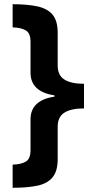

<svg xmlns="http://www.w3.org/2000/svg" viewBox="-20 -734 434 912"><path d="M40 158V48Q79 47 102 34Q125 21 125 -21V-167Q125 -258 239 -275V-281Q125 -298 125 -389V-535Q125 -577 102 -590Q79 -603 40 -604V-714Q111 -714 158.5 -703.5Q206 -693 230 -664Q254 -635 254 -578V-423Q254 -376 286 -356Q318 -336 379 -336V-219Q318 -219 286 -199Q254 -179 254 -132V22Q254 79 229.5 108.5Q205 138 157.5 148Q110 158 40 158Z"/></svg>

Font: Noto Sans Adlam New
Style: Bold
Weight: 400
Designer: Mark Jamra, Neil Patel
Foundry: JamraPatel LLC
Version: Version 3.001